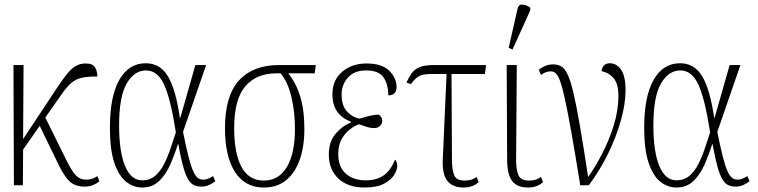

<svg xmlns="http://www.w3.org/2000/svg" viewBox="-20 -826 3378 856"><path d="M42 0 40 -536H85L83 -206L236 -437Q262 -476 281 -499Q300 -522 319 -532.5Q338 -543 362 -543Q393 -543 403.5 -526Q414 -509 414 -485Q370 -485 343.5 -479Q317 -473 297 -455.5Q277 -438 252 -402L182 -302L276 -112Q301 -61 319.5 -43Q338 -25 364 -25Q393 -25 414 -41L423 -18Q395 6 357 6Q318 6 293.5 -14.5Q269 -35 242 -90L157 -265L83 -159L82 0Z M614 10Q575 10 542.5 -15.5Q510 -41 490 -99.5Q470 -158 470 -257Q470 -396 512 -470Q554 -544 630 -544Q693 -544 728 -487Q763 -430 782 -301H784L851 -536H899L796 -238Q810 -168 821 -125.5Q832 -83 842 -61.5Q852 -40 862.5 -32.5Q873 -25 886 -25Q898 -25 908.5 -29.5Q919 -34 930 -41L940 -18Q926 -7 910.5 -0.5Q895 6 877 6Q847 6 830 -11.5Q813 -29 800.5 -70Q788 -111 775 -183H773Q758 -135 738.5 -91Q719 -47 689 -18.5Q659 10 614 10ZM614 -22Q648 -22 671.5 -42Q695 -62 711.5 -94.5Q728 -127 740.5 -164.5Q753 -202 764 -236Q741 -384 712 -448Q683 -512 631 -512Q579 -512 545 -454Q511 -396 511 -266Q511 -150 537.5 -86Q564 -22 614 -22Z M1156 10Q1072 10 1027.5 -59.5Q983 -129 983 -254Q983 -399 1045.5 -467.5Q1108 -536 1224 -536H1388L1383 -499H1265Q1299 -458 1318 -397.5Q1337 -337 1337 -250Q1337 -173 1316.5 -114.5Q1296 -56 1256 -23Q1216 10 1156 10ZM1156 -21Q1223 -21 1259 -81.5Q1295 -142 1295 -251Q1295 -330 1278.5 -396.5Q1262 -463 1231 -499H1211Q1123 -499 1073.5 -441Q1024 -383 1024 -255Q1024 -143 1056.5 -82Q1089 -21 1156 -21Z M1605 10Q1531 10 1488.5 -30Q1446 -70 1446 -137Q1446 -194 1476 -229.5Q1506 -265 1545 -280V-283Q1505 -298 1483.5 -328Q1462 -358 1462 -405Q1462 -469 1505.5 -506Q1549 -543 1614 -543Q1683 -543 1715.5 -510.5Q1748 -478 1748 -438Q1748 -401 1711 -401Q1711 -451 1689.5 -481.5Q1668 -512 1612 -512Q1559 -512 1531 -480Q1503 -448 1503 -405Q1503 -354 1528 -328Q1553 -302 1583 -297Q1605 -304 1628 -309.5Q1651 -315 1669 -315Q1674 -311 1679 -304.5Q1684 -298 1684 -287Q1684 -274 1674 -264.5Q1664 -255 1648 -255Q1632 -255 1617.5 -259.5Q1603 -264 1581 -272Q1560 -265 1538.5 -248Q1517 -231 1502.5 -204.5Q1488 -178 1488 -140Q1488 -81 1522 -51.5Q1556 -22 1611 -22Q1659 -22 1690.5 -44Q1722 -66 1741 -114Q1745 -111 1748 -104Q1751 -97 1751 -85Q1751 -69 1737.5 -46.5Q1724 -24 1692 -7Q1660 10 1605 10Z M2047 10Q1998 10 1974.5 -19.5Q1951 -49 1954 -115L1971 -496H1902Q1865 -496 1847.5 -486Q1830 -476 1812 -451L1792 -458Q1803 -482 1815.5 -499.5Q1828 -517 1850.5 -526.5Q1873 -536 1913 -536H2147L2142 -496H1993L1995 -112Q1995 -71 2004.5 -46Q2014 -21 2051 -21Q2065 -21 2078 -24Q2091 -27 2105 -37L2114 -14Q2088 10 2047 10Z M2334 10Q2285 10 2263 -19.5Q2241 -49 2241 -115L2239 -536H2284L2281 -112Q2281 -71 2291 -46Q2301 -21 2338 -21Q2352 -21 2364.5 -24Q2377 -27 2392 -37L2401 -14Q2375 10 2334 10ZM2265 -605 2248 -613 2287 -785Q2291 -807 2309.5 -805.5Q2328 -804 2344 -792V-780Z M2567 0Q2544 -142 2527.5 -235Q2511 -328 2499 -383Q2487 -438 2477 -465Q2467 -492 2457 -500Q2447 -508 2435 -508Q2426 -508 2415 -504.5Q2404 -501 2392 -492L2382 -515Q2394 -525 2410.5 -532Q2427 -539 2446 -539Q2466 -539 2481.5 -530.5Q2497 -522 2510 -495.5Q2523 -469 2536 -414.5Q2549 -360 2565 -268Q2581 -176 2602 -37Q2633 -80 2664 -139.5Q2695 -199 2716 -266Q2737 -333 2737 -400Q2737 -452 2716 -477Q2695 -502 2662 -509Q2663 -525 2673 -534.5Q2683 -544 2698 -544Q2730 -544 2749.5 -514.5Q2769 -485 2769 -425Q2769 -364 2748.5 -290.5Q2728 -217 2691.5 -142Q2655 -67 2605 0Z M2996 10Q2957 10 2924.5 -15.5Q2892 -41 2872 -99.5Q2852 -158 2852 -257Q2852 -396 2894 -470Q2936 -544 3012 -544Q3075 -544 3110 -487Q3145 -430 3164 -301H3166L3233 -536H3281L3178 -238Q3192 -168 3203 -125.5Q3214 -83 3224 -61.5Q3234 -40 3244.5 -32.5Q3255 -25 3268 -25Q3280 -25 3290.5 -29.5Q3301 -34 3312 -41L3322 -18Q3308 -7 3292.5 -0.5Q3277 6 3259 6Q3229 6 3212 -11.5Q3195 -29 3182.5 -70Q3170 -111 3157 -183H3155Q3140 -135 3120.5 -91Q3101 -47 3071 -18.5Q3041 10 2996 10ZM2996 -22Q3030 -22 3053.5 -42Q3077 -62 3093.5 -94.5Q3110 -127 3122.5 -164.5Q3135 -202 3146 -236Q3123 -384 3094 -448Q3065 -512 3013 -512Q2961 -512 2927 -454Q2893 -396 2893 -266Q2893 -150 2919.5 -86Q2946 -22 2996 -22Z"/></svg>

Font: Noto Serif Condensed ExtraLight
Style: Regular
Weight: 200
Width: 3
Designer: Monotype Design Team
Foundry: Monotype Imaging Inc.
Version: Version 2.013; ttfautohint (v1.8.4.7-5d5b)